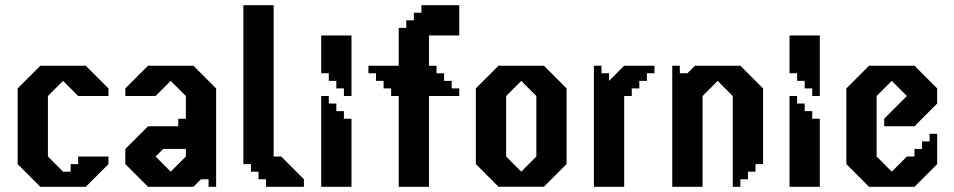

<svg xmlns="http://www.w3.org/2000/svg" viewBox="-20 -720 3677 740"><path d="M223 -408.3 281.3 -350H398V-379.2L310.5 -466.7H135.5L48 -379.2V-87.5L135.5 0H310.5L398 -87.5V-116.7H281.3V-87.5H252.2V-58.4H223L164.7 -116.7V-350Z M725.5 -466.7H550.5L463 -379.2V-350H579.7L638 -408.3L696.3 -350V-116.7L638 -58.4L579.7 -116.7L608.8 -145.9H696.3V-262.5H667.1V-233.4H550.5L463 -145.9V-87.5L550.5 0H725.5L754.7 -29.2H783.8V0H813V-379.2Z M1034.7 -700H918V-87.5H947.2V-58.4H976.4V-29.2H1005.5V0H1151.3V-29.2L1063.8 -116.7H1034.7Z M1218 -583.3V-437.5H1247.2V-408.3H1276.3V-379.2H1305.5V-350H1334.7V-583.3ZM1305.5 -291.7H1276.3V-320.9H1247.2V-350H1218V0H1334.7V-262.5H1305.5Z M1750 -583.3V-700H1604.2V-670.8H1575V-641.7H1545.9V-612.5H1516.7V-466.7H1400V-437.5H1429.2V-408.3H1458.4V-379.2H1487.5V-350H1516.7V0H1633.3V-350H1750V-379.2H1720.8V-408.3H1691.7V-437.5H1662.5V-466.7H1633.3V-583.3Z M2076.3 -466.7H1901.3L1814 -379.3V-87.7L1901.3 -0.3H2076.3L2163.7 -87.7V-379.3ZM2047.2 -116.7 1989 -58.4 1930.8 -116.7V-350L1989 -408.2L2047.2 -350Z M2385.7 -466.7 2327.4 -408.3V-437.5H2298.2V-466.7H2269V0H2385.7V-350H2414.9V-379.2H2444V-408.3H2473.2V-437.5H2502.4V-466.7Z M2833.5 -466.7H2658.5L2629.3 -437.5H2600.2V-466.7H2571V0H2687.7V-350L2746 -408.3L2804.3 -350V0H2833.5V-29.2H2862.7V-58.4H2891.8V-87.5H2921V-379.2Z M3023 -583.3V-437.5H3052.2V-408.3H3081.3V-379.2H3110.5V-350H3139.7V-583.3ZM3110.5 -291.7H3081.3V-320.9H3052.2V-350H3023V0H3139.7V-262.5H3110.5Z M3387.9 -233.4H3504.5L3592 -320.9V-379.2L3504.5 -466.7H3329.5L3242 -379.2V-87.5L3329.5 0H3504.5L3592 -87.5V-204.2H3562.8V-175H3533.7V-145.9H3504.5V-116.7H3475.4L3417 -58.4L3358.7 -116.7V-350L3417 -408.3L3475.4 -350L3387.9 -262.5Z"/></svg>

Font: Stepalange
Style: Regular
Weight: 400
Designer: Szymon Furjan
Version: Version 1.005;Fontself Maker 3.5.8